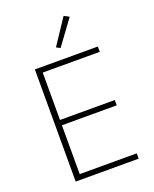

<svg xmlns="http://www.w3.org/2000/svg" viewBox="-168 -1029 903 1123"><g transform="rotate(-20 283.0 -467.5)"><path d="M496 0H104V-698H496V-665H141V-370H482V-337H141V-33H496ZM401 -918 288 -764 264 -777 369 -935Z"/></g></svg>

Font: IBM Plex Sans ExtraLight
Style: Regular
Weight: 250
Designer: Mike Abbink, Paul van der Laan, Pieter van Rosmalen
Foundry: Bold Monday
Version: Version 3.201